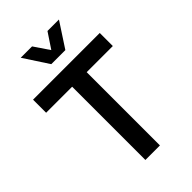

<svg xmlns="http://www.w3.org/2000/svg" viewBox="-272 -1010 1101 1101"><g transform="rotate(-45 278.5 -460.0)"><path d="M128 -920H220L283 -827L345 -920H438L340 -770H226ZM8 -700H549V-594H337V0H219V-594H8Z"/></g></svg>

Font: Steamflix Grotesk
Style: Regular
Weight: 400
Designer: Julieta Ulanovsky
Foundry: Julieta Ulanovsky
Version: Version 4.000;PS 004.000;hotconv 1.0.88;makeotf.lib2.5.64775